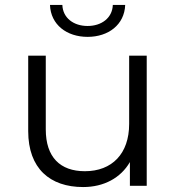

<svg xmlns="http://www.w3.org/2000/svg" viewBox="-20 -751 713 776"><path d="M334 -602C418 -602 483 -651 486 -731H436C434 -678 390 -646 334 -646C278 -646 234 -678 232 -731H182C185 -651 250 -602 334 -602ZM502 -526V-250C502 -130 433 -59 323 -59C223 -59 165 -116 165 -228V-526H94V-221C94 -70 182 5 316 5C400 5 468 -32 505 -96V0H573V-526Z"/></svg>

Font: Talent
Style: Regular
Weight: 400
Designer: Mike Powis
Version: Version 1.001;hotconv 1.0.109;makeotfexe 2.5.65596